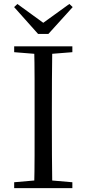

<svg xmlns="http://www.w3.org/2000/svg" viewBox="-20 -966 445 986"><path d="M69.4 -945.4 229.4 -829.1H174.8L336.2 -945.7L353.3 -929.6L228.6 -791.9H175.4L52.5 -929.6ZM52.8 0V-30.1L190.9 -42.1H212.5L351.6 -30.1V0ZM155.3 0Q157.5 -83.6 157.6 -167.7Q157.7 -251.7 157.7 -336.8V-391.1Q157.7 -476.1 157.6 -560.4Q157.5 -644.8 155.3 -728H248.5Q247.3 -645.2 246.8 -560.7Q246.3 -476.1 246.3 -391.1V-337Q246.3 -252.2 246.8 -168.1Q247.3 -84.1 248.5 0ZM52.8 -698V-728H351.6V-698L212.5 -686.9H190.9Z"/></svg>

Font: Noto Serif JP
Style: Regular
Weight: 200
Designer: Ryoko NISHIZUKA 西塚涼子 (kana & ideographs); Frank Grießhammer (Latin, Greek & Cyrillic); Wenlong ZHANG 张文龙 (bopomofo); San
Foundry: Adobe
Version: Version 2.001;hotconv 1.1.0;makeotfexe 2.6.0